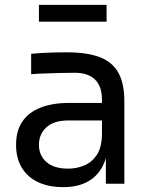

<svg xmlns="http://www.w3.org/2000/svg" viewBox="-20 -755 615 789"><path d="M491 0H415V-160H399V-345Q399 -400 370.5 -428Q342 -456 287 -456Q256 -456 223 -455Q190 -454 160 -453Q130 -452 108 -450V-534Q130 -536 154.5 -537.5Q179 -539 205 -539.5Q231 -540 255 -540Q337 -540 389 -520.5Q441 -501 466 -457Q491 -413 491 -338ZM240 14Q180 14 136.5 -6.5Q93 -27 69.5 -66Q46 -105 46 -160Q46 -217 71.5 -255Q97 -293 146 -312.5Q195 -332 264 -332H409V-260H260Q202 -260 171 -232Q140 -204 140 -160Q140 -116 171 -89Q202 -62 260 -62Q294 -62 325 -74.5Q356 -87 376.5 -116.5Q397 -146 399 -198L425 -160Q420 -103 397.5 -64.5Q375 -26 335.5 -6Q296 14 240 14ZM418 -666H140V-735H418Z"/></svg>

Font: Sora Variable
Style: Regular
Weight: 400
Designer: Jonathan Barnbrook, Julián Moncada
Foundry: Barnbrook Fonts
Version: Version 2.000